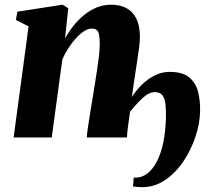

<svg xmlns="http://www.w3.org/2000/svg" viewBox="-20 -570 874 796"><path d="M249.5 -410Q264 -437 283.8 -462Q303.5 -487 327.8 -507Q352 -527 380.2 -538.8Q408.5 -550.5 440.5 -550.5Q478 -550.5 504.8 -536Q531.5 -521.5 545.8 -491.8Q560 -462 560 -416.5Q560 -397 556 -367.5Q552 -338 547 -305.8Q542 -273.5 538 -246.5L526.5 -167.5Q544 -195 568 -218.8Q592 -242.5 621.2 -257.2Q650.5 -272 683.5 -272Q738 -272 765.2 -248.5Q792.5 -225 801.5 -188Q810.5 -151 809.5 -111Q809 -59 790.5 -3.5Q772 52 739.8 99.8Q707.5 147.5 664 176.8Q620.5 206 569.5 206Q557.5 206 548.8 205.2Q540 204.5 531.5 203L534.5 166Q536.5 166 538.2 166.2Q540 166.5 542 166.5Q568 166.5 590.5 149.5Q613 132.5 630 100.2Q647 68 656.8 21.8Q666.5 -24.5 668 -83.5Q668.5 -116.5 665.8 -139.8Q663 -163 653 -175.5Q643 -188 622 -188Q597.5 -188 571.2 -163.5Q545 -139 519 -106.5Q514.5 -75.5 510.5 -44.8Q506.5 -14 506.5 0H340Q340 -11 344 -38.5Q348 -66 353.5 -99.8Q359 -133.5 364.2 -165Q369.5 -196.5 372.5 -216.5Q377 -245.5 382 -277.2Q387 -309 390.5 -338.8Q394 -368.5 393.5 -391Q393 -426 386.5 -438.8Q380 -451.5 360.5 -451.5Q345.5 -451.5 328.8 -440.8Q312 -430 295.2 -411.8Q278.5 -393.5 263.8 -370.8Q249 -348 238.5 -324L194.5 0H36.5L98.5 -460.5L46 -487.5L52 -521.5L239.5 -550.5L263 -536Z"/></svg>

Font: Merriweather 60pt Black
Style: Italic
Weight: 900
Italic angle: -7.8°
Version: Version 2.101